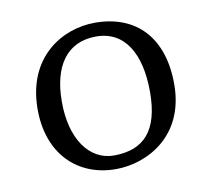

<svg xmlns="http://www.w3.org/2000/svg" viewBox="-56 -840 599 544"><g transform="rotate(-10 243.5 -568.5)"><path d="M237.3 -358.9C327.6 -359.4 439 -418.5 440.4 -564C441.9 -698.7 370.1 -777.8 249 -777.8C155.8 -777.8 49.3 -715.8 46.9 -568.8C44.9 -435.1 127.4 -358.4 237.3 -358.9ZM237.8 -397.9C167 -397.9 117.7 -465.8 118.2 -573.7C118.2 -674.8 160.6 -738.3 244.6 -738.8C328.1 -739.3 369.1 -667.5 369.1 -558.1C369.1 -445.8 323.7 -398.4 237.8 -397.9Z"/></g></svg>

Font: Merriweather
Style: Light
Weight: 250
Designer: Eben Sorkin ( eben@eyebytes.com )
Foundry: Sorkin Type Co.
Version: Version 1.003